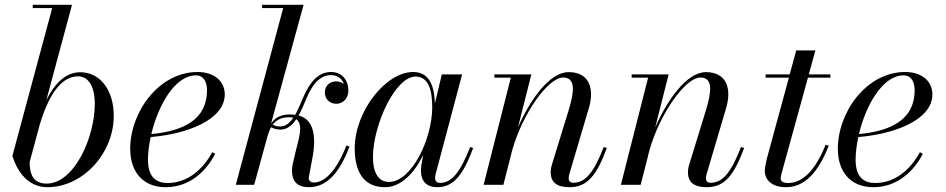

<svg xmlns="http://www.w3.org/2000/svg" viewBox="-20 -770 3942 800"><path d="M197.5 -736.5 31.5 -120C51.5 -57 96 10 177 10C326 10 454 -131.5 454 -287.5C454 -395.5 396.5 -469 314.5 -469C256 -469 210 -426.5 173 -352.5L280 -750H116.5V-736.5ZM103.5 -94.5 146.5 -254C178.5 -359 228.5 -452 305 -452C348 -452 375 -411 375 -337C375 -198 289.5 -5 174 -5C121 -5 103.5 -40.5 103.5 -94.5Z M596.5 -104C596.5 -133 600.5 -166 608 -199C756.5 -211 916.5 -269.5 916.5 -377C916.5 -429.5 875 -470 803 -470C642.5 -470 522.5 -303.5 522.5 -150C522.5 -55 574.5 10 670.5 10C767 10 837.5 -53 876.5 -129L864.5 -136C824.5 -62.5 760.5 -7.5 678 -7.5C631.5 -7.5 596.5 -31.5 596.5 -104ZM796 -456C830.5 -456 842.5 -426 842.5 -393.5C842.5 -275 749 -224 610.5 -211.5C639 -331.5 709.5 -456 796 -456Z M1436.5 -159.5 1423.5 -164C1382.5 -59.5 1334 -9.5 1287 -9.5C1274.5 -9.5 1266.5 -17.5 1266.5 -27.5C1266.5 -29.5 1267 -34 1268 -38L1284 -124.5C1300 -226.5 1275 -275.5 1224 -289C1235.5 -309 1246 -333 1256 -358C1282 -421 1314.5 -457 1359 -457C1386 -457 1404.5 -443 1412.5 -421C1402.5 -427.5 1390.5 -431 1380 -431C1355 -431 1333.5 -412.5 1333.5 -385.5C1333.5 -354.5 1356.5 -337.5 1381.5 -337.5C1406.5 -337.5 1431.5 -358 1431.5 -392C1431.5 -439 1402.5 -470 1359.5 -470C1306 -470 1271 -429 1242 -361C1231.5 -335.5 1221 -311.5 1210 -291.5C1203.5 -292.5 1197 -293 1190.5 -293C1161 -293 1132 -288 1109.5 -255.5L1245 -750H1072V-736.5H1160L962.5 0H1039L1095 -203.5C1098.5 -215.5 1103 -228 1109.5 -240C1118.5 -234.5 1133 -230 1148 -230C1176 -230 1197 -247.5 1214.5 -273.5C1247 -250.5 1222 -182.5 1212 -139.5L1199.5 -85C1197.5 -77.5 1196.5 -67 1196.5 -59.5C1196.5 -14.5 1219 10 1266 10C1341 10 1393.5 -47.5 1436.5 -159.5ZM1184.5 -281.5C1191.5 -281.5 1197 -281 1202 -279.5C1187.5 -257.5 1170 -243 1148 -243C1134 -243 1124 -246 1116.5 -251C1130 -268.5 1150.5 -281.5 1184.5 -281.5Z M1951.5 -153 1939 -157.5C1897.5 -51.5 1862 -8 1813.5 -8C1798.5 -8 1793 -16.5 1793 -28C1793 -32.5 1793.5 -38.5 1795 -44L1905.5 -460H1821L1792 -339C1790 -409 1770.5 -470 1701.5 -470C1587 -470 1458 -305.5 1458 -152.5C1458 -51.5 1497 10 1584.5 10C1650.5 10 1706.5 -49 1743.5 -124.5L1736 -85C1735 -78 1734 -69 1734 -58C1734 -18 1755 10 1802 10C1868.5 10 1908.5 -38 1951.5 -153ZM1781 -324C1781 -191.5 1695.5 -12 1600.5 -12C1559.5 -12 1534 -46 1534 -116C1534 -246 1625.5 -451 1712 -451C1763 -451 1781 -398.5 1781 -324Z M2108.5 -446.5 1995 0H2077.5L2114.5 -145.5C2157 -295 2263 -447 2326.5 -447C2380.5 -447 2372.5 -385.5 2348.5 -308L2281 -88.5C2278 -79.5 2274.5 -66.5 2274.5 -52.5C2274.5 -9.5 2301 10 2353 10C2426.5 10 2465.5 -38 2508.5 -153L2495.5 -157.5C2454.5 -51.5 2419.5 -8.5 2368.5 -8.5C2354 -8.5 2349.5 -17 2349.5 -27.5C2349.5 -32.5 2350.5 -39.5 2352.5 -45.5L2433.5 -319.5C2457.5 -400 2436 -469.5 2349.5 -469.5C2269 -469.5 2187.5 -352.5 2138 -238.5L2194 -460H2040V-446.5Z M2680.5 -446.5 2567 0H2649.5L2686.5 -145.5C2729 -295 2835 -447 2898.5 -447C2952.5 -447 2944.5 -385.5 2920.5 -308L2853 -88.5C2850 -79.5 2846.5 -66.5 2846.5 -52.5C2846.5 -9.5 2873 10 2925 10C2998.5 10 3037.5 -38 3080.5 -153L3067.5 -157.5C3026.5 -51.5 2991.5 -8.5 2940.5 -8.5C2926 -8.5 2921.5 -17 2921.5 -27.5C2921.5 -32.5 2922.5 -39.5 2924.5 -45.5L3005.5 -319.5C3029.5 -400 3008 -469.5 2921.5 -469.5C2841 -469.5 2759.5 -352.5 2710 -238.5L2766 -460H2612V-446.5Z M3433 -163 3420 -167C3379 -63.5 3326 -7.5 3264 -7.5C3243.5 -7.5 3233 -14.5 3233 -25.5C3233 -34.5 3235.5 -44 3237.5 -51L3346.5 -446.5H3440V-460H3350L3377.5 -560H3297.5L3270.5 -460H3170V-446.5H3267L3175.5 -110C3170.5 -90 3166.5 -68.5 3166.5 -58C3166.5 -23.5 3193 10 3255 10C3333.5 10 3390 -53 3433 -163Z M3545 -104C3545 -133 3549 -166 3556.5 -199C3705 -211 3865 -269.5 3865 -377C3865 -429.5 3823.5 -470 3751.5 -470C3591 -470 3471 -303.5 3471 -150C3471 -55 3523 10 3619 10C3715.5 10 3786 -53 3825 -129L3813 -136C3773 -62.5 3709 -7.5 3626.5 -7.5C3580 -7.5 3545 -31.5 3545 -104ZM3744.5 -456C3779 -456 3791 -426 3791 -393.5C3791 -275 3697.5 -224 3559 -211.5C3587.5 -331.5 3658 -456 3744.5 -456Z"/></svg>

Font: Bodoni* 16pt
Style: Italic
Weight: 400
Italic angle: -13°
Version: Version 2.3